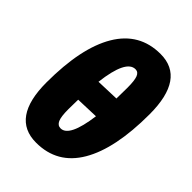

<svg xmlns="http://www.w3.org/2000/svg" viewBox="-209 -805 909 909"><g transform="rotate(45 246.0 -350.0)"><path d="M201 7Q34 7 34 -230Q34 -461 107 -584Q180 -707 321 -707Q486 -707 486 -468Q486 -238 414 -115.5Q342 7 201 7ZM288 -572Q226 -572 206 -406L322 -410Q323 -433 323 -483Q323 -531 315 -551.5Q307 -572 288 -572ZM235 -123Q292 -123 313 -282L198 -278Q198 -268 197.5 -246.5Q197 -225 197 -213Q197 -164 206 -143.5Q215 -123 235 -123Z"/></g></svg>

Font: Alegreya Sans SC Black
Style: Italic
Weight: 900
Italic angle: -7°
Designer: Juan Pablo del Peral
Foundry: Huerta Tipografica
Version: Version 2.007